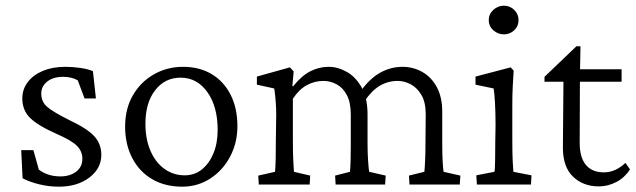

<svg xmlns="http://www.w3.org/2000/svg" viewBox="-20 -666 2294 693"><path d="M192.4 7.8Q157.2 7.8 122.6 -0.5Q87.9 -8.8 61.5 -22.5L56.6 -124H100.6L120.1 -53.7Q152.3 -29.3 198.2 -29.3Q232.4 -29.3 254.9 -46.4Q277.3 -63.5 277.3 -92.8Q277.3 -120.1 257.8 -139.6Q238.3 -159.2 184.6 -182.6Q116.2 -212.9 88.4 -240.7Q60.5 -268.6 60.5 -310.5Q60.5 -343.8 80.1 -369.6Q99.6 -395.5 134.8 -410.2Q169.9 -424.8 215.8 -424.8Q242.2 -424.8 269.5 -420.9Q296.9 -417 315.4 -409.2L326.2 -310.5H285.2L260.7 -376Q251 -381.8 237.3 -385.3Q223.6 -388.7 208 -388.7Q171.9 -388.7 150.4 -371.6Q128.9 -354.5 128.9 -328.1Q128.9 -297.9 151.4 -279.3Q173.8 -260.7 230.5 -232.4Q294.9 -202.1 320.3 -174.3Q345.7 -146.5 345.7 -107.4Q345.7 -57.6 302.2 -24.9Q258.8 7.8 192.4 7.8Z M637.7 7.8Q575.2 7.8 528.8 -19.5Q482.4 -46.9 457 -96.2Q431.6 -145.5 431.6 -209Q431.6 -273.4 459.5 -321.8Q487.3 -370.1 535.2 -397.5Q583 -424.8 640.6 -424.8Q700.2 -424.8 744.1 -398.4Q788.1 -372.1 812.5 -323.7Q836.9 -275.4 836.9 -210.9Q836.9 -150.4 810.5 -100.6Q784.2 -50.8 738.8 -21.5Q693.4 7.8 637.7 7.8ZM646.5 -33.2Q682.6 -33.2 709 -54.7Q735.4 -76.2 750.5 -112.8Q765.6 -149.4 765.6 -197.3Q765.6 -281.2 728.5 -333.5Q691.4 -385.7 631.8 -385.7Q575.2 -385.7 540 -340.3Q504.9 -294.9 504.9 -219.7Q504.9 -164.1 522.9 -122.1Q541 -80.1 573.2 -56.6Q605.5 -33.2 646.5 -33.2Z M914.1 0 912.1 -32.2 972.7 -45.9Q973.6 -54.7 974.1 -64.5Q974.6 -74.2 975.1 -94.7Q975.6 -115.2 975.6 -152.3L976.6 -229.5Q977.5 -251 976.6 -273.9Q975.6 -296.9 973.6 -316.9Q971.7 -336.9 969.7 -346.7L907.2 -360.4V-389.6L1026.4 -422.9L1040 -408.2L1035.2 -355.5L1038.1 -354.5Q1068.4 -392.6 1100.1 -408.7Q1131.8 -424.8 1166 -424.8Q1199.2 -424.8 1231.4 -406.7Q1263.7 -388.7 1285.2 -350.6Q1306.6 -312.5 1306.6 -252.9V-149.4Q1306.6 -113.3 1308.6 -85.4Q1310.5 -57.6 1312.5 -45.9L1372.1 -32.2L1370.1 0H1191.4L1189.5 -32.2L1243.2 -45.9Q1244.1 -53.7 1244.6 -64.5Q1245.1 -75.2 1245.6 -93.3Q1246.1 -111.3 1246.1 -140.6V-252.9Q1246.1 -295.9 1231.9 -322.8Q1217.8 -349.6 1194.8 -361.8Q1171.9 -374 1147.5 -374Q1116.2 -374 1087.9 -358.9Q1059.6 -343.8 1037.1 -309.6V-161.1Q1037.1 -113.3 1038.6 -85.9Q1040 -58.6 1041 -45.9L1099.6 -32.2L1097.7 0ZM1458 0 1456.1 -32.2 1511.7 -45.9Q1512.7 -53.7 1513.2 -64Q1513.7 -74.2 1514.6 -92.8Q1515.6 -111.3 1515.6 -140.6L1516.6 -252.9Q1516.6 -297.9 1500.5 -324.2Q1484.4 -350.6 1461.4 -362.3Q1438.5 -374 1416 -374Q1379.9 -374 1350.1 -356Q1320.3 -337.9 1295.9 -300.8L1280.3 -335Q1314.5 -382.8 1352.5 -403.8Q1390.6 -424.8 1432.6 -424.8Q1471.7 -424.8 1504.4 -406.2Q1537.1 -387.7 1556.6 -351.6Q1576.2 -315.4 1576.2 -262.7V-149.4Q1576.2 -113.3 1577.6 -85.4Q1579.1 -57.6 1581.1 -45.9L1641.6 -32.2L1639.6 0Z M1701.2 0 1699.2 -33.2 1764.6 -45.9Q1765.6 -49.8 1766.1 -58.6Q1766.6 -67.4 1767.1 -89.4Q1767.6 -111.3 1767.6 -152.3L1768.6 -213.9Q1768.6 -258.8 1766.6 -294.9Q1764.6 -331.1 1761.7 -346.7L1696.3 -360.4V-389.6L1823.2 -422.9L1834 -411.1Q1832 -380.9 1830.6 -352.1Q1829.1 -323.2 1829.1 -284.2V-161.1Q1829.1 -113.3 1830.6 -83.5Q1832 -53.7 1833 -45.9L1898.4 -33.2L1896.5 0ZM1798.8 -542Q1777.3 -542 1760.7 -556.6Q1744.1 -571.3 1744.1 -593.8Q1744.1 -615.2 1760.7 -630.4Q1777.3 -645.5 1798.8 -645.5Q1820.3 -645.5 1835.9 -630.4Q1851.6 -615.2 1851.6 -593.8Q1851.6 -571.3 1835.9 -556.6Q1820.3 -542 1798.8 -542Z M2253.9 -54.7Q2234.4 -24.4 2204.1 -8.8Q2173.8 6.8 2141.6 6.8Q2085 6.8 2048.3 -28.3Q2011.7 -63.5 2011.7 -132.8L2013.7 -371.1H1945.3V-388.7L2060.5 -499H2075.2L2073.2 -393.6L2072.3 -150.4Q2072.3 -97.7 2094.7 -70.8Q2117.2 -43.9 2159.2 -43.9Q2182.6 -43.9 2202.6 -53.7Q2222.7 -63.5 2237.3 -78.1ZM2044.9 -371.1V-416H2223.6V-371.1Z"/></svg>

Font: Crimson Pro ExtraLight Light
Style: Regular
Weight: 300
Version: Version 1.002